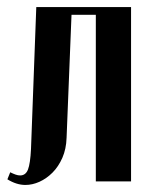

<svg xmlns="http://www.w3.org/2000/svg" viewBox="-20 -515 422 545"><path d="M9 -26Q17 -22 24 -19.5Q31 -17 37 -17Q53 -17 59.5 -34Q66 -51 68 -92L83 -495H352V0H252V-473H183L169 -124Q168 -92 157 -67Q146 -42 129 -25Q112 -8 92 1Q72 10 52 10Q27 10 1 -6Z"/></svg>

Font: Moniqa Extra Bold Narrow Heading
Style: Regular
Weight: 800
Width: 4
Designer: Rajesh Rajput
Foundry: Rajesh Rajput
Version: Version 1.000;December 15, 2022;FontCreator 14.0.0.2794 32-b